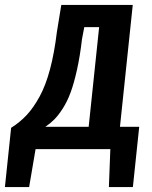

<svg xmlns="http://www.w3.org/2000/svg" viewBox="-48 -598 611 770"><path d="M-28.3 152.3 -3.4 -85.4Q31.7 -107.4 59.1 -136.7Q86.4 -166 110.8 -210.7Q135.3 -255.4 152.6 -320.3Q169.9 -385.3 180.2 -470.2L197.8 -578.1H484.4L433.1 -89.4H510.3L484.9 152.3H388.7L394.5 0H94.7L68.8 152.3ZM133.8 -89.4H307.6L349.6 -489.3H290L280.8 -440.9Q272.9 -372.6 260.7 -317.9Q248.5 -263.2 235.1 -227.1Q221.7 -190.9 203.9 -163.1Q186 -135.3 169.9 -119.1Q153.8 -103 133.8 -89.4Z"/></svg>

Font: Oswald
Style: Medium
Weight: 500
Designer: Vernon Adams
Foundry: Vernon Adams
Version: 3.0; ttfautohint (v0.94.23-7a4d-dirty) -l 8 -r 50 -G 150 -x 